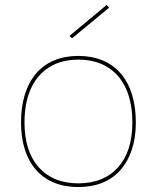

<svg xmlns="http://www.w3.org/2000/svg" viewBox="-20 -741 634 776"><path d="M296 -515Q351 -515 394.5 -497Q438 -479 468 -444Q498 -409 513.5 -359Q529 -309 529 -246Q529 -185 513 -136.5Q497 -88 467 -54Q437 -20 394 -2.5Q351 15 296 15Q242 15 199 -2.5Q156 -20 126 -54Q96 -88 80.5 -136.5Q65 -185 65 -246Q65 -309 80.5 -359Q96 -409 126 -444Q156 -479 199 -497Q242 -515 296 -515ZM297 -500Q229 -500 180 -470Q131 -440 105 -383Q79 -326 79 -246Q79 -188 93.5 -142.5Q108 -97 136.5 -65Q165 -33 205 -16.5Q245 0 296 0Q348 0 388.5 -16.5Q429 -33 457.5 -65Q486 -97 500.5 -142.5Q515 -188 515 -246Q515 -306 500.5 -353Q486 -400 457.5 -433Q429 -466 388.5 -483Q348 -500 297 -500ZM271 -586 261 -596 411 -721 421 -710Z"/></svg>

Font: Kalnia Thin Thin
Style: Regular
Weight: 250
Version: Version 1.105